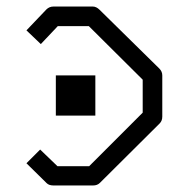

<svg xmlns="http://www.w3.org/2000/svg" viewBox="-20 -617 580 588"><path d="M151 -386H272V-263H151ZM61 -117 103 -159 156 -108H253L417 -272V-373L252 -537H157L105 -482L61 -524L122 -588Q131 -597 144 -597H264Q275 -597 285 -587L468 -407Q477 -398 477 -386V-260Q477 -247 469 -239L286 -57Q278 -49 265 -49H144Q130 -49 123 -56Z"/></svg>

Font: 3270 Nerd Font Mono
Style: Regular
Weight: 400
Monospace: yes
Version: Version 3.0.1;Nerd Fonts 3.0.0